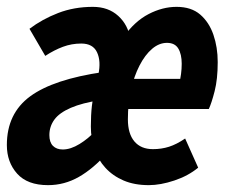

<svg xmlns="http://www.w3.org/2000/svg" viewBox="-39 -528 659 560"><path d="M101 12Q41 12 11 -21.5Q-19 -55 -19 -105Q-19 -197 49 -247Q117 -297 263 -318L254 -236Q201 -228 167.5 -213.5Q134 -199 119.5 -179Q105 -159 105 -134Q105 -113 115.5 -102.5Q126 -92 144 -92Q167 -92 193 -108Q219 -124 238 -145L273 -81Q233 -36 191 -12Q149 12 101 12ZM313 -210 314 -298H504L483 -281Q487 -297 489 -312Q491 -327 491 -342Q491 -370 481 -386.5Q471 -403 448 -403Q425 -403 404.5 -385.5Q384 -368 368 -337Q352 -306 343 -266Q334 -226 334 -180Q334 -138 353 -115.5Q372 -93 407 -93Q432 -93 454 -100Q476 -107 501 -124L539 -39Q510 -15 469.5 -1.5Q429 12 395 12Q353 12 321.5 -1.5Q290 -15 268.5 -38.5Q247 -62 236.5 -93Q226 -124 226 -159Q226 -193 229 -219Q232 -245 237 -267Q242 -289 248 -311Q256 -350 244 -375.5Q232 -401 198 -401Q170 -401 144.5 -391.5Q119 -382 93 -365L47 -444Q84 -472 130.5 -490Q177 -508 232 -508Q277 -508 306 -481.5Q335 -455 341 -414L322 -421Q354 -466 394.5 -487Q435 -508 476 -508Q519 -508 545 -485.5Q571 -463 583.5 -426.5Q596 -390 596 -347Q596 -297 587 -262Q578 -227 570 -210Z"/></svg>

Font: Source Code Pro ExtraLight
Style: Bold Italic
Weight: 700
Italic angle: -11°
Monospace: yes
Version: Version 1.016;hotconv 1.0.116;makeotfexe 2.5.65601